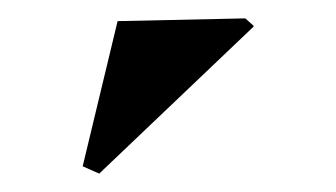

<svg xmlns="http://www.w3.org/2000/svg" viewBox="-20 -747 366 209"><path d="M88 -558 256 -718V-719L247 -727L108 -724L70 -566Z"/></svg>

Font: Mazius Display
Style: Bold
Weight: 700
Designer: Alberto Casagrande & Collletttivo
Foundry: Collletttivo
Version: Version 2.000;Glyphs 3.2 (3221)